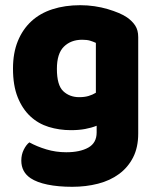

<svg xmlns="http://www.w3.org/2000/svg" viewBox="-20 -521 605 739"><path d="M352 -37Q332 -29 307.5 -24.5Q283 -20 253 -20Q208 -20 167.5 -32.5Q127 -45 96.5 -73.5Q66 -102 48 -147Q30 -192 30 -257Q30 -317 48.5 -362.5Q67 -408 100.5 -439Q134 -470 182 -485.5Q230 -501 289 -501Q317 -501 344 -497Q371 -493 394.5 -486Q418 -479 437 -471Q456 -463 469 -454Q489 -440 500.5 -422.5Q512 -405 512 -378V-7Q512 46 492.5 84.5Q473 123 438.5 148.5Q404 174 357.5 186Q311 198 258 198Q204 198 163 189.5Q122 181 98 165Q62 141 62 97Q62 74 71.5 55Q81 36 93 27Q122 43 158.5 54Q195 65 235 65Q288 65 320 47Q352 29 352 -11ZM285 -147Q305 -147 320.5 -151.5Q336 -156 349 -164V-356Q338 -361 326.5 -364.5Q315 -368 296 -368Q253 -368 226 -341.5Q199 -315 199 -256Q199 -193 223.5 -170Q248 -147 285 -147Z"/></svg>

Font: Baloo Chettan 2 ExtraBold
Style: Regular
Weight: 800
Designer: Maithili Shingre, Unnati Kotecha and Ek Type
Foundry: Ek Type
Version: Version 1.640;hotconv 1.0.111;makeotfexe 2.5.65597; ttfautoh